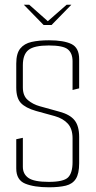

<svg xmlns="http://www.w3.org/2000/svg" viewBox="-20 -793 407 815"><path d="M81 -773H104L183 -703L263 -773H283L199 -687H165ZM188 2Q125 2 87 -13.5Q49 -29 49 -78V-202L77 -208V-85Q77 -54 101 -37.5Q125 -21 187 -21Q250 -21 269 -40Q288 -59 288 -105V-206Q288 -246 268 -268Q248 -290 213 -300L133 -322Q88 -335 68.5 -356Q49 -377 49 -421V-523Q49 -566 66 -587Q83 -608 114 -615Q145 -622 188 -622Q251 -622 283.5 -606Q316 -590 316 -542V-418L288 -411V-533Q288 -567 268 -583.5Q248 -600 187 -600Q125 -600 101 -581Q77 -562 77 -516V-422Q77 -386 98.5 -368Q120 -350 149 -342L232 -319Q277 -307 296.5 -282.5Q316 -258 316 -212V-100Q316 -56 302 -34Q288 -12 259.5 -5Q231 2 188 2Z"/></svg>

Font: Smooch Sans ExtraLight
Style: Regular
Weight: 200
Designer: Robert E. Leuschke
Foundry: Robert E. Leuschke
Version: Version 1.010; ttfautohint (v1.8.3)